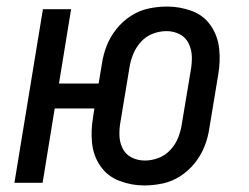

<svg xmlns="http://www.w3.org/2000/svg" viewBox="-20 -558 760 586"><path d="M420 8Q448 8 476.5 2Q505 -4 530.5 -20.5Q556 -37 575 -61Q594 -85 604.5 -112Q615 -139 619 -167L646 -330Q653 -370 649 -409Q645 -448 623.5 -479.5Q602 -511 565.5 -524.5Q529 -538 490 -538Q462 -538 433.5 -532Q405 -526 379.5 -509.5Q354 -493 335 -469Q316 -445 305.5 -418Q295 -391 291 -363L281 -303H160L197 -530H111L24 0H110L147 -227H268L264 -200Q257 -160 261 -121Q265 -82 286.5 -51Q308 -20 344.5 -6Q381 8 420 8ZM422 -68Q400 -68 381.5 -77.5Q363 -87 354 -105.5Q345 -124 344.5 -145.5Q344 -167 348 -188L375 -351Q378 -371 386 -391.5Q394 -412 409.5 -429.5Q425 -447 446 -455Q467 -463 488 -463Q510 -463 528.5 -453.5Q547 -444 556 -425Q565 -406 565.5 -385Q566 -364 562 -342L535 -180Q532 -159 524 -138.5Q516 -118 500.5 -101Q485 -84 464 -76Q443 -68 422 -68Z"/></svg>

Font: Iosevka Sparkle
Style: Italic
Weight: 400
Italic angle: -9°
Designer: Belleve Invis
Foundry: Belleve Invis
Version: Version 4.5.0; ttfautohint (v1.8.3)